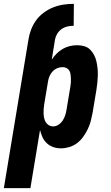

<svg xmlns="http://www.w3.org/2000/svg" viewBox="-56 -763 576 998"><path d="M-36 215 92 -558Q96 -584 106 -610Q116 -636 132.5 -658.5Q149 -681 172.5 -698Q196 -715 221.5 -725Q247 -735 274 -739Q301 -743 328 -743L327 -629Q312 -629 295.5 -625.5Q279 -622 265 -612.5Q251 -603 242 -588.5Q233 -574 230 -558L213 -453Q224 -470 238.5 -484.5Q253 -499 270.5 -509Q288 -519 307 -523.5Q326 -528 345 -528Q364 -528 381.5 -523Q399 -518 411.5 -506Q424 -494 432.5 -478Q441 -462 445 -444.5Q449 -427 451 -408.5Q453 -390 452.5 -371Q452 -352 450 -333Q448 -314 445 -295L425 -175Q421 -154 415.5 -133Q410 -112 400 -91.5Q390 -71 376.5 -52Q363 -33 344.5 -19Q326 -5 304 1.5Q282 8 261 8Q240 8 221 1.5Q202 -5 187.5 -18.5Q173 -32 165 -49.5Q157 -67 152 -87L102 215ZM220 -106Q235 -106 248.5 -115Q262 -124 270.5 -137.5Q279 -151 283.5 -165.5Q288 -180 290 -194L310 -314Q312 -325 312.5 -335.5Q313 -346 312.5 -356.5Q312 -367 310.5 -377.5Q309 -388 304 -396.5Q299 -405 289.5 -409.5Q280 -414 269 -414Q255 -414 241.5 -408.5Q228 -403 218 -392.5Q208 -382 202 -368.5Q196 -355 194 -342L174 -222Q172 -209 171 -197Q170 -185 170.5 -173Q171 -161 173.5 -149Q176 -137 182 -127.5Q188 -118 198 -112Q208 -106 220 -106Z"/></svg>

Font: Iosevka SS18 Heavy
Style: Italic
Weight: 900
Italic angle: -9°
Monospace: yes
Designer: Belleve Invis
Foundry: Belleve Invis
Version: Version 25.1.1; ttfautohint (v1.8.4)